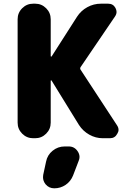

<svg xmlns="http://www.w3.org/2000/svg" viewBox="-20 -775 721 1048"><path d="M355.5 24.4Q385.7 24.4 403.3 49.8Q414.1 65.4 414.1 82Q414.1 92.8 409.2 103.5L378.9 182.6Q366.2 214.8 338.4 233.9Q310.5 252.9 276.4 252.9Q247.1 252.9 228.5 230.5Q214.8 212.9 214.8 192.4Q214.8 186.5 215.8 179.7L231.4 107.4Q238.3 71.3 267.1 47.9Q295.9 24.4 333 24.4ZM261.7 -335Q260.7 -336.9 258.8 -336.4Q256.8 -335.9 256.8 -334V-105.5Q256.8 -70.3 231.9 -45.4Q207 -20.5 171.9 -20.5H161.1Q126 -20.5 101.1 -45.4Q76.2 -70.3 76.2 -105.5V-669.9Q76.2 -705.1 101.1 -730Q126 -754.9 161.1 -754.9H171.9Q207 -754.9 231.9 -730Q256.8 -705.1 256.8 -669.9V-468.8Q256.8 -466.8 258.8 -466.3Q260.7 -465.8 261.7 -466.8L400.4 -683.6Q421.9 -716.8 456.5 -735.8Q491.2 -754.9 531.2 -754.9H570.3Q597.7 -754.9 610.4 -731.4Q616.2 -719.7 616.2 -710Q616.2 -697.3 607.4 -684.6L420.9 -410.2Q415 -402.3 419.9 -394.5L618.2 -91.8Q627 -79.1 627 -66.4Q627 -55.7 620.1 -44.9Q607.4 -20.5 580.1 -20.5H541Q502 -20.5 467.3 -40Q432.6 -59.6 411.1 -92.8Z"/></svg>

Font: Gen Jyuu GothicX Heavy
Style: Bold
Weight: 900
Designer: [Source Han Sans]
Ryoko NISHIZUKA  (kana & ideographs); Paul D. Hunt (Latin, Greek & Cyrillic); Wenlong ZHANG  (bopomofo
Version: Version 1.002.20150607